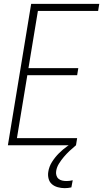

<svg xmlns="http://www.w3.org/2000/svg" viewBox="-20 -755 540 998"><path d="M21 0 142 -735H496L490 -698H177L128 -401H387L381 -364H122L68 -37H381L375 0ZM316 223Q298 223 280 218Q262 213 249.5 202Q237 191 232.5 173.5Q228 156 231 138Q235 111 250.5 86.5Q266 62 286.5 41.5Q307 21 330.5 4.5Q354 -12 379 -26L375 0Q358 14 342 29Q326 44 312 60.5Q298 77 286.5 95.5Q275 114 272 134Q270 145 273 156Q276 167 284 174Q292 181 303 183.5Q314 186 326 186Q333 186 341 185Q349 184 358 182L351 219Q342 221 333.5 222Q325 223 316 223Z"/></svg>

Font: Iosevka Curly Extralight
Style: Italic
Weight: 200
Italic angle: -9°
Monospace: yes
Designer: Belleve Invis
Foundry: Belleve Invis
Version: Version 22.1.2; ttfautohint (v1.8.4)